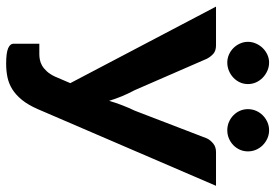

<svg xmlns="http://www.w3.org/2000/svg" viewBox="-156 -704 860 599"><g transform="rotate(90 273.5 -404.0)"><path d="M0 0ZM143.1 -97.2Q150.9 -97.2 159.9 -98.9Q168.9 -100.6 178 -105.7Q187 -110.8 196 -120.6Q205.1 -130.4 212.4 -146L232.9 -193.8L-5.9 -648.4H114.7Q131.3 -648.4 140.6 -640.6Q149.9 -632.8 156.7 -620.1L254.9 -394.5Q265.6 -374.5 273.7 -355Q281.7 -335.4 288.1 -314.9Q299.3 -354 318.8 -395L405.3 -620.1Q410.2 -630.4 420.9 -639.4Q431.6 -648.4 447.8 -648.4H553.2L313.5 -91.3Q300.3 -61.5 284.9 -42.7Q269.5 -23.9 252 -12.9Q234.4 -2 214.6 2.2Q194.8 6.3 172.4 6.3Q138.7 6.3 124.3 0.2Q109.9 -5.9 109.9 -17.1V-97.2H143.1ZM235.8 -748Q235.8 -734.9 230.5 -723.1Q225.1 -711.4 215.8 -702.6Q206.5 -693.8 194.3 -688.7Q182.1 -683.6 168.5 -683.6Q155.8 -683.6 144 -688.7Q132.3 -693.8 123.5 -702.6Q114.7 -711.4 109.4 -723.1Q104 -734.9 104 -748Q104 -761.2 109.4 -773.2Q114.7 -785.2 123.5 -794.2Q132.3 -803.2 144 -808.6Q155.8 -814 168.5 -814Q182.1 -814 194.3 -808.6Q206.5 -803.2 215.8 -794.2Q225.1 -785.2 230.5 -773.2Q235.8 -761.2 235.8 -748ZM445.8 -748Q445.8 -734.9 440.7 -723.1Q435.5 -711.4 426.5 -702.6Q417.5 -693.8 405.5 -688.7Q393.6 -683.6 379.9 -683.6Q366.2 -683.6 354.2 -688.7Q342.3 -693.8 333.3 -702.6Q324.2 -711.4 319.1 -723.1Q314 -734.9 314 -748Q314 -761.2 319.1 -773.2Q324.2 -785.2 333.3 -794.2Q342.3 -803.2 354.2 -808.6Q366.2 -814 379.9 -814Q393.6 -814 405.5 -808.6Q417.5 -803.2 426.5 -794.2Q435.5 -785.2 440.7 -773.2Q445.8 -761.2 445.8 -748Z"/></g></svg>

Font: Carlito
Style: Bold
Weight: 700
Designer: Lukasz Dziedzic
Foundry: tyPoland Lukasz Dziedzic
Version: Version 1.104